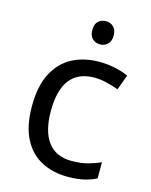

<svg xmlns="http://www.w3.org/2000/svg" viewBox="-113 -811 706 895"><g transform="rotate(15 240.0 -363.5)"><path d="M300 10Q229 10 173.5 -19Q118 -48 86.5 -109Q55 -170 55 -265Q55 -364 88 -426Q121 -488 177.5 -517Q234 -546 306 -546Q347 -546 385 -537.5Q423 -529 447 -517L420 -444Q396 -453 364 -461Q332 -469 304 -469Q146 -469 146 -266Q146 -169 184.5 -117.5Q223 -66 299 -66Q343 -66 376.5 -75Q410 -84 438 -97V-19Q411 -5 378.5 2.5Q346 10 300 10ZM287 -737Q307 -737 322.5 -723.5Q338 -710 338 -681Q338 -653 322.5 -639Q307 -625 287 -625Q265 -625 250 -639Q235 -653 235 -681Q235 -710 250 -723.5Q265 -737 287 -737Z"/></g></svg>

Font: Noto IKEA Latin
Style: Regular
Weight: 400
Designer: Monotype Design Team
Foundry: Monotype Imaging Inc.
Version: Version 1.0